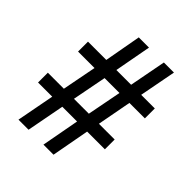

<svg xmlns="http://www.w3.org/2000/svg" viewBox="-199 -835 957 957"><g transform="rotate(45 279.5 -357.0)"><path d="M90 0 128 -200H28V-269H141L176 -450H60V-520H189L224 -714H296L260 -520H364L401 -714H472L435 -520H531V-450H422L388 -269H499V-200H374L337 0H266L303 -200H199L161 0ZM212 -269H317L352 -450H247Z"/></g></svg>

Font: Noto Serif Armenian
Style: Regular
Weight: 400
Designer: Monotype Design Team
Foundry: Monotype Imaging Inc.
Version: Version 2.007